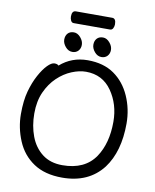

<svg xmlns="http://www.w3.org/2000/svg" viewBox="-107 -1084 959 1188"><g transform="rotate(10 372.5 -490.0)"><path d="M354 -52Q495 -52 560 -148Q619 -236 619 -371Q619 -481 561 -564Q503 -647 399 -647Q357 -647 309.5 -627.5Q262 -608 221 -569Q180 -530 154 -472.5Q128 -415 128 -338Q128 -260 152.5 -195Q177 -130 227.5 -91Q278 -52 354 -52ZM366 24Q257 24 186 -23.5Q115 -71 81 -152.5Q47 -234 47 -320Q47 -405 63.5 -464Q80 -523 104.5 -568Q129 -613 154 -638.5Q179 -664 198 -664Q216 -664 224 -655Q297 -719 397 -719Q497 -719 563.5 -672.5Q630 -626 665.5 -545.5Q701 -465 701 -375Q701 -198 621 -91Q532 24 366 24ZM499 -930H271Q259 -930 253 -942Q247 -954 247 -968Q247 -1004 272 -1004H500Q524 -1004 524 -967Q524 -954 518 -942Q512 -930 499 -930ZM293 -753Q268 -753 249.5 -775Q231 -797 231 -820Q231 -844 244.5 -859Q258 -874 283 -874Q306 -874 325 -852Q344 -830 344 -806Q344 -783 330 -768Q316 -753 293 -753ZM476 -753Q451 -753 432.5 -775Q414 -797 414 -820Q414 -844 427.5 -859Q441 -874 466 -874Q489 -874 508 -852Q527 -830 527 -806Q527 -783 513 -768Q499 -753 476 -753Z"/></g></svg>

Font: LXGW WenKai Lite Medium
Style: Regular
Weight: 500
Designer: LXGW / Fontworks Inc.
Foundry: LXGW / Fontworks Inc.
Version: Version 1.511; March 25, 2025